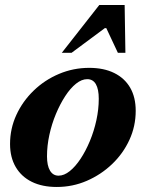

<svg xmlns="http://www.w3.org/2000/svg" viewBox="-20 -730 581 764"><path d="M206 14Q148 14 106.5 -6.5Q65 -27 42.5 -65.5Q20 -104 20 -157Q20 -218 45 -272.5Q70 -327 114 -369.5Q158 -412 215 -436Q272 -460 335 -460Q393 -460 434.5 -439.5Q476 -419 498 -381Q520 -343 520 -289Q520 -228 495 -173.5Q470 -119 426 -77Q382 -35 325.5 -10.5Q269 14 206 14ZM213 -31Q235 -31 257.5 -49Q280 -67 300.5 -98Q321 -129 337.5 -168.5Q354 -208 363.5 -251.5Q373 -295 373 -337Q373 -375 361.5 -395Q350 -415 327 -415Q305 -415 282.5 -397Q260 -379 239.5 -347.5Q219 -316 202.5 -276.5Q186 -237 176.5 -193.5Q167 -150 167 -108Q167 -71 179 -51Q191 -31 213 -31ZM226 -520 375 -710H476L479 -520H449L403 -618H397L265 -520Z"/></svg>

Font: Baskervville
Style: Bold Italic
Weight: 700
Italic angle: -18°
Version: Version 1.100